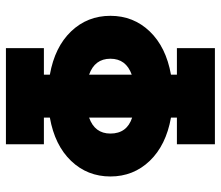

<svg xmlns="http://www.w3.org/2000/svg" viewBox="-70 -694 763 664"><g transform="rotate(90 312.0 -361.5)"><path d="M34.2 -361.3Q34.2 -440.9 88.1 -497.3Q142.1 -553.7 237.8 -570.8V-591.3H146V-722.7H478.5V-591.3H386.2V-570.8Q481.9 -553.7 535.9 -497.3Q589.8 -440.9 589.8 -361.3Q589.8 -281.7 535.9 -225.3Q481.9 -168.9 386.2 -151.9V-131.3H478.5V0H146V-131.3H237.8V-151.9Q142.1 -168.9 88.1 -225.3Q34.2 -281.7 34.2 -361.3ZM441.4 -361.3Q441.4 -418.5 386.2 -436.5V-287.6Q441.4 -307.1 441.4 -361.3ZM182.6 -361.3Q182.6 -307.1 237.8 -287.6V-435.1Q182.6 -415.5 182.6 -361.3Z"/></g></svg>

Font: Giphurs
Style: Bold
Weight: 700
Version: Version 0.920; ttfautohint (v1.8.4.7-5d5b)